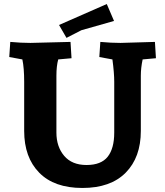

<svg xmlns="http://www.w3.org/2000/svg" viewBox="-20 -918 819 953"><path d="M679 -542V-268Q679 -137 604 -61Q529 15 389 15Q249 15 174.5 -61Q100 -137 100 -268V-512Q100 -581 91 -623L26 -635L31 -710Q84 -705 131 -705L330 -710L335 -629L269 -623Q260 -590 260 -542V-260Q260 -190 298.5 -144.5Q337 -99 409.5 -99Q482 -99 514.5 -140Q547 -181 547 -260V-512Q547 -556 538 -623L473 -635L478 -710Q531 -705 578 -705L749 -710L754 -629L688 -623Q679 -581 679 -542ZM510 -898 546 -814Q403 -774 384 -768L310 -730L273 -794Z"/></svg>

Font: Andada SC
Style: Bold
Weight: 700
Designer: Carolina Giovagnoli
Foundry: Carolina Giovagnoli
Version: Version 1.003